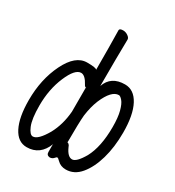

<svg xmlns="http://www.w3.org/2000/svg" viewBox="-176 -813 851 934"><g transform="rotate(30 250.0 -345.5)"><path d="M222 -60Q192 18 117 18Q67 18 39.5 -36Q12 -90 12 -186Q12 -303 57 -394.5Q102 -486 167 -486Q218 -486 222 -477Q222 -614 220 -699Q221 -709 241 -709Q255 -709 268 -700Q281 -691 281 -681Q279 -589 279 -419Q302 -486 380 -486Q431 -486 460 -431.5Q489 -377 489 -278Q489 -196 470 -130Q451 -64 417 -23.5Q383 17 336 17Q307 17 288 -2Q275 -15 273 -13Q271 -16 264 -8Q254 5 239 5Q221 3 221 -15Q221 -27 221 -54ZM222 -377H226Q216 -377 212 -386Q190 -428 167 -428Q133 -428 101.5 -354Q70 -280 70 -189Q70 -114 85 -78Q100 -42 117 -42Q146 -42 184 -108Q216 -167 222 -242ZM278 -103H272Q288 -103 294 -84Q313 -41 338 -41Q362 -41 395 -98Q431 -165 431 -276Q431 -330 422 -363.5Q413 -397 400.5 -411.5Q388 -426 380 -426Q339 -426 305 -346Q289 -307 282 -255Q278 -211 278 -103ZM273 -13Q273 -12 273 -9Q272 -13 273 -13Z"/></g></svg>

Font: Moon Stars Kai HW
Style: Regular
Weight: 400
Designer: GuiWonder
Version: Version 1.101